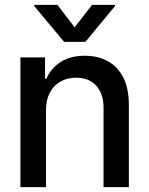

<svg xmlns="http://www.w3.org/2000/svg" viewBox="-20 -765 610 785"><path d="M168 0H63.5V-530.3H164.1V-443.4H169.9Q189.5 -487.3 229 -512.2Q268.6 -537.1 326.2 -537.1Q381.3 -537.1 421.9 -514.4Q462.4 -491.7 484.6 -446.8Q506.8 -401.9 506.8 -336.9V0H403.3V-324.2Q403.3 -381.8 373.5 -414.6Q343.8 -447.3 291 -447.3Q255.4 -447.3 227.3 -431.6Q199.2 -416 183.6 -386Q168 -356 168 -314.5ZM285.2 -653.3 356.4 -745.1H450.2V-740.2L329.1 -593.8H242.2L120.1 -740.2V-745.1H214.8Z"/></svg>

Font: Pretendard Std Medium
Style: Regular
Weight: 500
Designer: Base glyphs from Inter by Rasmus Andersson; Hangeul glyphs from Noto Sans CJK(Source Han Sans) by Jang Soo-young and Kan
Foundry: Kil Hyung-jin
Version: Version 1.309